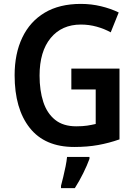

<svg xmlns="http://www.w3.org/2000/svg" viewBox="-20 -744 703 985"><path d="M346 -392H593V-29Q539 -10 483.5 0Q428 10 361 10Q210 10 132.5 -88Q55 -186 55 -358Q55 -469 94.5 -551.5Q134 -634 209.5 -679Q285 -724 395 -724Q448 -724 498 -712Q548 -700 589 -680L548 -578Q516 -596 476.5 -607Q437 -618 395 -618Q297 -618 240 -549Q183 -480 183 -356Q183 -280 202 -221.5Q221 -163 262.5 -129.5Q304 -96 371 -96Q404 -96 427 -99.5Q450 -103 471 -108V-285H346ZM439 71Q427 104 407 144.5Q387 185 364 221H293V209Q298 190 304.5 163.5Q311 137 316.5 109.5Q322 82 324 61H439Z"/></svg>

Font: Noto Sans Gujarati SemiCondensed SemiBold
Style: Regular
Weight: 600
Width: 4
Designer: Jelle Bosma - Monotype Design Team, Universal Thirst
Foundry: Monotype Imaging Inc.
Version: Version 2.106; ttfautohint (v1.8.4.7-5d5b)